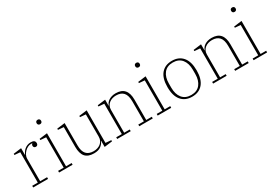

<svg xmlns="http://www.w3.org/2000/svg" viewBox="26 -1594 3503 2472"><g transform="rotate(-30 1777.5 -357.5)"><path d="M42 -25H125V-476L42 -483V-501L160 -516V-417H163Q170 -435 182 -453.5Q194 -472 212 -487Q230 -502 253 -511Q276 -520 305 -520Q368 -520 368 -472Q368 -455 359 -445.5Q350 -436 335 -436Q320 -436 311 -445Q302 -454 302 -468Q302 -479 307 -487Q312 -495 317 -497V-499Q309 -500 305.5 -500Q302 -500 295 -500Q272 -500 248 -488Q224 -476 204.5 -456Q185 -436 172.5 -411Q160 -386 160 -361V-25H263V0H42Z M527 -661Q511 -661 502.5 -670Q494 -679 494 -693V-695Q494 -709 502.5 -718Q511 -727 527 -727Q543 -727 551.5 -718Q560 -709 560 -695V-693Q560 -679 551.5 -670Q543 -661 527 -661ZM427 -25H510V-476L427 -483V-501L545 -516V-25H628V0H427Z M942 12Q854 12 813 -36Q772 -84 772 -181V-476L689 -483V-501L807 -516V-185Q807 -97 843.5 -56Q880 -15 952 -15Q981 -15 1007.5 -23Q1034 -31 1054.5 -47Q1075 -63 1087.5 -87Q1100 -111 1100 -144V-476L1017 -483V-501L1135 -516V-32L1218 -25V-7L1100 8V-82H1097Q1083 -45 1046 -16.5Q1009 12 942 12Z M1291 -25H1374V-476L1291 -483V-501L1409 -516V-427H1412Q1418 -445 1430.5 -462Q1443 -479 1462 -491.5Q1481 -504 1507 -512Q1533 -520 1567 -520Q1737 -520 1737 -328V-25H1820V0H1619V-25H1702V-323Q1702 -411 1665.5 -452Q1629 -493 1557 -493Q1528 -493 1501.5 -485Q1475 -477 1454.5 -461Q1434 -445 1421.5 -421Q1409 -397 1409 -364V-25H1492V0H1291Z M1993 -661Q1977 -661 1968.5 -670Q1960 -679 1960 -693V-695Q1960 -709 1968.5 -718Q1977 -727 1993 -727Q2009 -727 2017.5 -718Q2026 -709 2026 -695V-693Q2026 -679 2017.5 -670Q2009 -661 1993 -661ZM1893 -25H1976V-476L1893 -483V-501L2011 -516V-25H2094V0H1893Z M2402 -13Q2489 -13 2534.5 -70Q2580 -127 2580 -222V-286Q2580 -381 2534.5 -438Q2489 -495 2402 -495Q2315 -495 2269.5 -438Q2224 -381 2224 -286V-222Q2224 -127 2269.5 -70Q2315 -13 2402 -13ZM2402 12Q2300 12 2242.5 -55.5Q2185 -123 2185 -254Q2185 -385 2242.5 -452.5Q2300 -520 2402 -520Q2504 -520 2561.5 -452.5Q2619 -385 2619 -254Q2619 -123 2561.5 -55.5Q2504 12 2402 12Z M2717 -25H2800V-476L2717 -483V-501L2835 -516V-427H2838Q2844 -445 2856.5 -462Q2869 -479 2888 -491.5Q2907 -504 2933 -512Q2959 -520 2993 -520Q3163 -520 3163 -328V-25H3246V0H3045V-25H3128V-323Q3128 -411 3091.5 -452Q3055 -493 2983 -493Q2954 -493 2927.5 -485Q2901 -477 2880.5 -461Q2860 -445 2847.5 -421Q2835 -397 2835 -364V-25H2918V0H2717Z M3419 -661Q3403 -661 3394.5 -670Q3386 -679 3386 -693V-695Q3386 -709 3394.5 -718Q3403 -727 3419 -727Q3435 -727 3443.5 -718Q3452 -709 3452 -695V-693Q3452 -679 3443.5 -670Q3435 -661 3419 -661ZM3319 -25H3402V-476L3319 -483V-501L3437 -516V-25H3520V0H3319Z"/></g></svg>

Font: IBM Plex Serif ExtLt
Style: Regular
Weight: 200
Designer: Mike Abbink, Paul van der Laan, Pieter van Rosmalen
Foundry: Bold Monday
Version: Version 3.001